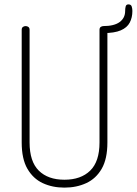

<svg xmlns="http://www.w3.org/2000/svg" viewBox="-20 -850 624 876"><path d="M274 6Q219 6 175 -14.5Q131 -35 105 -80Q79 -125 79 -200V-714Q79 -723 84.5 -727Q90 -731 97 -731Q104 -731 109.5 -727Q115 -723 115 -714V-200Q115 -113 157 -71.5Q199 -30 274 -30Q349 -30 391.5 -71.5Q434 -113 434 -200V-714Q434 -723 439.5 -727Q445 -731 452 -731Q459 -731 464.5 -727Q470 -723 470 -714V-200Q470 -125 444 -80Q418 -35 373.5 -14.5Q329 6 274 6ZM451 -699V-731Q501 -731 526 -749.5Q551 -768 551 -800Q551 -812 553.5 -821Q556 -830 566 -830Q578 -830 581 -820Q584 -810 584 -800Q584 -770 572 -747Q560 -724 531 -711.5Q502 -699 451 -699Z"/></svg>

Font: Dosis ExtraLight
Style: Regular
Weight: 250
Designer: EdgarTolentino, PabloImpallari, IginoMarini
Foundry: EdgarTolentino, PabloImpallari, IginoMarini
Version: Version 3.001; ttfautohint (v1.8.2)